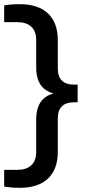

<svg xmlns="http://www.w3.org/2000/svg" viewBox="-37 -770 406 920"><path d="M58 130Q36.5 130 17.2 128.2Q-2 126.5 -17 124V44H45Q88.5 44 112.5 22.5Q136.5 1 136.5 -44V-198Q136.5 -257.5 165 -290.2Q193.5 -323 257 -328.5V-315.5Q193.5 -321.5 165 -354Q136.5 -386.5 136.5 -446.5V-576Q136.5 -621 112.5 -642.5Q88.5 -664 45 -664H-17V-744Q-2 -747 17.2 -748.5Q36.5 -750 58 -750Q146 -750 193 -705.5Q240 -661 240 -577V-442Q240 -402.5 260 -383.5Q280 -364.5 317.5 -364.5H335V-280H317.5Q280 -280 260 -261Q240 -242 240 -202V-43Q240 41 193 85.5Q146 130 58 130Z"/></svg>

Font: Encode Sans SC Condensed Thin Medium
Style: Regular
Weight: 500
Version: Version 3.002